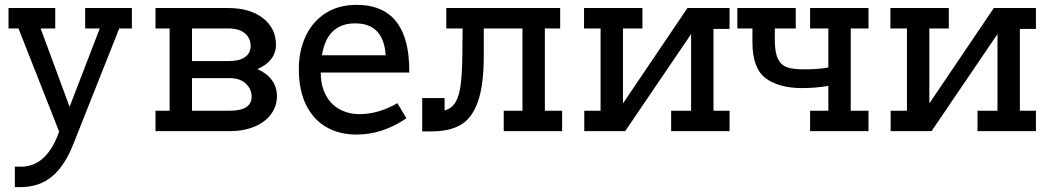

<svg xmlns="http://www.w3.org/2000/svg" viewBox="-20 -539 4304 789"><path d="M522 -422H470L283 49Q247 142 194 186Q141 230 64 230H41V146H66Q168 146 219 13L223 2L56 -422H15V-506H207V-422H147L266 -100L390 -422H330V-506H522Z M1118 -144Q1118 -103 1094 -70Q1070 -37 1025.5 -18.5Q981 0 922 0H619V-84H677V-422H619V-506H918Q1007 -506 1060.5 -464.5Q1114 -423 1114 -355Q1114 -322 1094.5 -296.5Q1075 -271 1038 -255Q1077 -238 1097.5 -209.5Q1118 -181 1118 -144ZM769 -422V-288H919Q964 -288 987 -304.5Q1010 -321 1010 -350Q1010 -382 986.5 -402Q963 -422 919 -422ZM1014 -142Q1014 -173 990 -195.5Q966 -218 923 -218H769V-84H923Q969 -84 991.5 -98.5Q1014 -113 1014 -142Z M1613 -115 1650 -53Q1552 14 1445 14Q1375 14 1321.5 -16.5Q1268 -47 1238 -107.5Q1208 -168 1208 -255Q1208 -329 1235.5 -389Q1263 -449 1316.5 -484Q1370 -519 1446 -519Q1632 -519 1658 -316Q1662 -283 1662 -241H1298Q1298 -200 1310 -168Q1328 -120 1367 -95Q1406 -70 1458 -70Q1535 -70 1613 -115ZM1303 -312H1565Q1556 -443 1440 -443Q1324 -443 1303 -312Z M2290 -84V0H2050V-84H2127V-422H1968V-310Q1968 -188 1943.5 -120Q1919 -52 1872.5 -25.5Q1826 1 1753 1H1715V-136H1807V-85Q1836 -93 1851.5 -118.5Q1867 -144 1873 -190Q1879 -236 1880 -313L1881 -422H1814V-506H2282V-422H2219V-84Z M2978 -420H2912V-84H2978V0H2738V-84H2820V-399L2549 0H2381V-84H2448V-422H2380V-506H2620V-422H2540V-114L2805 -506H2978Z M3476 -422V-84H3549V0H3309V-84H3384V-186Q3330 -177 3277 -177Q3181 -177 3126.5 -217.5Q3072 -258 3072 -366V-422H3010V-506H3250V-422H3164V-375Q3164 -323 3177 -297Q3190 -271 3214.5 -262.5Q3239 -254 3282 -254Q3347 -254 3384 -262V-422H3309V-506H3549V-422Z M4237 -420H4171V-84H4237V0H3997V-84H4079V-399L3808 0H3640V-84H3707V-422H3639V-506H3879V-422H3799V-114L4064 -506H4237Z"/></svg>

Font: Arvo
Style: Regular
Weight: 400
Designer: Anton Koovit (Cyrillic Expansion: Cyreal)
Foundry: Anton Koovit, Yassin Baggar
Version: Version 3.000